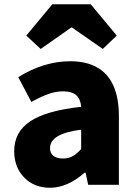

<svg xmlns="http://www.w3.org/2000/svg" viewBox="-20 -872 646 906"><path d="M47 -159Q47 -249 122.5 -299.5Q198 -350 363 -368Q360 -405 339.5 -423Q319 -441 277 -441Q244 -441 208.5 -428.5Q173 -416 128 -391L66 -508Q188 -583 311 -583Q386 -583 436 -555Q541 -498 541 -323V0H396L384 -57H379Q298 14 216 14Q141 14 94 -34.5Q47 -83 47 -159ZM363 -169V-260Q216 -242 216 -173Q216 -149 232 -136.5Q248 -124 277 -124Q303 -124 323 -135Q343 -146 363 -169ZM227 -852H408L531 -704L465 -641L320 -742H316L172 -641L104 -704Z"/></svg>

Font: Merged Yaku Han JP Black
Style: Regular
Weight: 900
Designer: Ryoko NISHIZUKA 西塚涼子 (kana, bopomofo & ideographs); Paul D. Hunt (Latin, Greek & Cyrillic); Sandoll Communications 산돌커뮤니
Foundry: Adobe
Version: Version 2.004